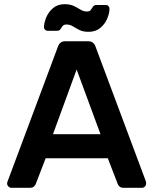

<svg xmlns="http://www.w3.org/2000/svg" viewBox="-20 -897 733 917"><path d="M35 0Q27 0 20.5 -6Q14 -12 14 -21Q14 -25 16 -30L257 -675Q260 -685 268.5 -692.5Q277 -700 292 -700H401Q416 -700 424.5 -692.5Q433 -685 436 -675L677 -30Q678 -25 678 -21Q678 -12 672 -6Q666 0 658 0H571Q557 0 550.5 -6.5Q544 -13 542 -19L495 -141H198L151 -19Q149 -13 142.5 -6.5Q136 0 122 0ZM233 -256H460L346 -565ZM403 -745Q377 -745 360 -753.5Q343 -762 328.5 -771Q314 -780 298 -780Q285 -780 279 -772.5Q273 -765 268.5 -757.5Q264 -750 253 -750H207Q200 -750 195 -755Q190 -760 190 -767Q190 -787 200.5 -813Q211 -839 233 -858Q255 -877 289 -877Q315 -877 332.5 -868.5Q350 -860 364.5 -851Q379 -842 395 -842Q408 -842 413.5 -849.5Q419 -857 424 -865Q429 -873 440 -873H486Q494 -873 498.5 -867.5Q503 -862 503 -855Q503 -835 492.5 -809Q482 -783 459.5 -764Q437 -745 403 -745Z"/></svg>

Font: Rubik Medium
Style: Regular
Weight: 500
Designer: Hubert and Fischer
Foundry: Hubert and Fischer
Version: Version 2.300; ttfautohint (v1.8.4.7-5d5b);gftools[0.9.30]